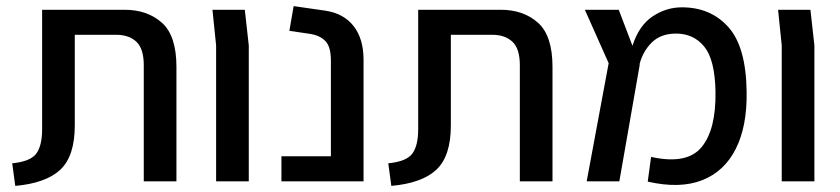

<svg xmlns="http://www.w3.org/2000/svg" viewBox="-20 -594 2751 629"><path d="M30 15 20 -59Q80 -65 99 -91Q118 -117 118 -171V-562H388Q463 -562 510.5 -519.5Q558 -477 558 -375V0H451V-380Q451 -435 426.5 -457.5Q402 -480 361 -480H225V-183Q225 -83 178 -38.5Q131 6 30 15Z M688 0V-445L676 -562H782L795 -445V0Z M902 0V-82H1064V-396Q1064 -441 1046 -459.5Q1028 -478 996 -483L928 -493L942 -574L1046 -559Q1106 -550 1138.5 -508.5Q1171 -467 1171 -398V0Z M1262 15 1252 -59Q1312 -65 1331 -91Q1350 -117 1350 -171V-562H1620Q1695 -562 1742.5 -519.5Q1790 -477 1790 -375V0H1683V-380Q1683 -435 1658.5 -457.5Q1634 -480 1593 -480H1457V-183Q1457 -83 1410 -38.5Q1363 6 1262 15Z M1902 0 1974 -387 1896 -562H2007L2052 -444Q2073 -510 2117.5 -540Q2162 -570 2214 -570Q2308 -570 2366 -505.5Q2424 -441 2426 -294Q2428 -181 2390.5 -106.5Q2353 -32 2280 -3.5Q2207 25 2102 1L2113 -80Q2230 -54 2278 -111.5Q2326 -169 2324 -294Q2322 -399 2287 -441.5Q2252 -484 2195 -484Q2145 -484 2115.5 -455Q2086 -426 2075 -383H2076L2009 0Z M2541 0V-445L2529 -562H2635L2648 -445V0Z"/></svg>

Font: Assistant SemiBold
Style: Regular
Weight: 600
Designer: Hebrew By Ben Nathan, Latin by Paul Hunt
Version: Version 3.000